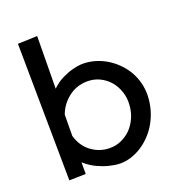

<svg xmlns="http://www.w3.org/2000/svg" viewBox="-137 -845 919 991"><g transform="rotate(-20 322.5 -349.5)"><path d="M78.1 24.9 69.8 -728 176.8 -731.9 173.8 -443.8Q202.1 -471.2 232.7 -486.1Q263.2 -501 289.1 -507.8Q321.3 -516.6 348.1 -517.1Q381.8 -517.1 414.1 -507.8Q480 -488.8 530.3 -439Q554.7 -415 572.8 -384.8Q590.3 -355 599.6 -320.1Q608.9 -285.2 607.9 -247.1Q606.4 -206.1 595.2 -168Q572.8 -94.2 522.9 -43.9Q499 -19 471.2 -2Q414.6 33.2 355 33.2Q339.8 32.7 324.5 30.3Q309.1 27.8 293.5 23.9Q266.1 17.1 233.4 2Q200.7 -13.2 168.9 -41V22.9ZM502.9 -237.8Q505.4 -274.4 493.9 -308.3Q482.4 -342.3 460.4 -368.2Q438 -394 406.5 -409.2Q375 -424.3 337.9 -423.8Q278.8 -422.9 234.6 -387.9Q190.4 -353 171.9 -301.8L170.9 -185.1Q188 -126 231.9 -93.5Q275.9 -61 329.1 -60.1Q364.7 -59.1 395.8 -73Q426.8 -86.9 450.2 -110.8Q473.1 -135.3 487.1 -167.7Q501 -200.2 502.9 -237.8Z"/></g></svg>

Font: Preahvihear
Style: Regular
Weight: 400
Designer: Danh Hong
Version: Version 8.002; ttfautohint (v1.8.3)